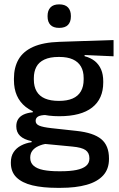

<svg xmlns="http://www.w3.org/2000/svg" viewBox="-20 -694 558 902"><path d="M258.5 -148Q155.5 -148 100.5 -192Q45.5 -236 45.5 -317.5V-325.5Q45.5 -377 67 -414.8Q88.5 -452.5 135.8 -473.8Q183 -495 259.5 -497.5L513.5 -506V-429.5L377.5 -435.5V-430Q406.5 -422.5 425.8 -406.8Q445 -391 455 -367.5Q465 -344 465 -312V-306.5Q465 -229.5 412.8 -188.8Q360.5 -148 258.5 -148ZM254.5 110.5H267Q309.5 110.5 339 104.5Q368.5 98.5 384.2 85.5Q400 72.5 400 51V49.5Q400 24 382 11.2Q364 -1.5 319.5 -5.5L178.5 -19L203 -20Q179 -16 160.8 -7.8Q142.5 0.5 132.2 13.8Q122 27 122 46.5V47.5Q122 70.5 137.8 84.5Q153.5 98.5 183.2 104.5Q213 110.5 254.5 110.5ZM248.5 188.5Q181 188.5 132.2 176.8Q83.5 165 57.2 139.2Q31 113.5 31 71V69Q31 40.5 43.8 21Q56.5 1.5 78.8 -10.2Q101 -22 128.5 -26V-31Q92 -38.5 74.2 -55.8Q56.5 -73 56.5 -100.5V-101Q56.5 -120 65 -133.8Q73.5 -147.5 90.8 -155.8Q108 -164 134 -166.5V-177.5L237 -152.5L199.5 -154Q170 -153.5 158.8 -146.5Q147.5 -139.5 147.5 -126.5V-126Q147.5 -111 164.2 -103.8Q181 -96.5 221 -92L340 -79Q419 -70.5 455.5 -40.5Q492 -10.5 492 50.5V53Q492 100 464.8 130Q437.5 160 386.8 174.2Q336 188.5 265 188.5ZM257 -220Q295.5 -220 321.2 -231.2Q347 -242.5 360 -265Q373 -287.5 373 -320V-327.5Q373 -359.5 360.2 -381.5Q347.5 -403.5 322.2 -415Q297 -426.5 258.5 -426.5H256Q214.5 -426.5 188.5 -414.2Q162.5 -402 150.8 -379.8Q139 -357.5 139 -327V-320Q139 -287.5 152 -265Q165 -242.5 191.2 -231.2Q217.5 -220 257 -220ZM258 -563Q230.5 -563 217 -577Q203.5 -591 203.5 -616.5V-619.5Q203.5 -644.5 217 -659Q230.5 -673.5 258 -673.5Q286 -673.5 299.5 -659Q313 -644.5 313 -619.5V-616.5Q313 -591 299.5 -577Q286 -563 258 -563Z"/></svg>

Font: Anek Latin Medium
Style: Regular
Weight: 500
Designer: Yesha Goshar
Foundry: Ek Type
Version: Version 1.003